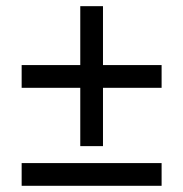

<svg xmlns="http://www.w3.org/2000/svg" viewBox="-20 -599 591 619"><path d="M238.8 -127.9V-315.9H49.8V-389.2H238.8V-579.1H312V-389.2H501V-315.9H312V-127.9ZM501 0H49.8V-73.2H501Z"/></svg>

Font: Coda
Style: Regular
Weight: 400
Designer: vernon adams
Foundry: vernon adams
Version: Version 2.001; ttfautohint (v0.8) -r 50 -G 200 -x